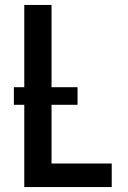

<svg xmlns="http://www.w3.org/2000/svg" viewBox="-20 -755 515 775"><path d="M78 0V-332H36V-403H78V-735H188V-403H293V-332H188V-95H431V0Z"/></svg>

Font: Iosevka QP
Style: Bold
Weight: 700
Designer: Belleve Invis
Foundry: Belleve Invis
Version: Version 20.0.0; ttfautohint (v1.8.4)